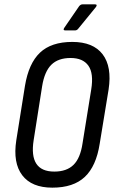

<svg xmlns="http://www.w3.org/2000/svg" viewBox="-20 -856 530 884"><path d="M221 8Q126 8 82.5 -49Q39 -106 55 -210L95 -461Q112 -564 164 -613.5Q216 -663 313 -663Q409 -663 452.5 -606Q496 -549 480 -444L439 -194Q423 -91 370.5 -41.5Q318 8 221 8ZM230 -66Q287 -66 318.5 -97Q350 -128 360 -196L400 -444Q412 -518 387 -553.5Q362 -589 305 -589Q248 -589 216.5 -558Q185 -527 174 -459L135 -211Q112 -66 230 -66ZM281 -716Q268 -716 276 -728L344 -827Q351 -836 360 -836H417Q430 -836 422 -824L342 -726Q335 -716 326 -716Z"/></svg>

Font: Sofia Sans Condensed Medium
Style: Italic
Weight: 500
Italic angle: -9°
Designer: Botio Nikoltchev, Ani Petrova
Foundry: lettersoup
Version: Version 4.101; ttfautohint (v1.8.4.7-5d5b)